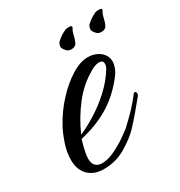

<svg xmlns="http://www.w3.org/2000/svg" viewBox="-121 -542 603 643"><g transform="rotate(-30 180.5 -220.5)"><path d="M99 15Q62 15 40 -6.5Q18 -28 18 -67Q18 -97 29.5 -130Q41 -163 52 -182Q75 -224 107.5 -259Q140 -294 174.5 -315.5Q209 -337 238 -337Q265 -337 284.5 -322Q304 -307 304 -282Q304 -272 299 -259Q294 -246 283 -232Q243 -181 194.5 -152.5Q146 -124 84 -110Q80 -97 77 -84.5Q74 -72 72 -61Q71 -56 70.5 -51.5Q70 -47 70 -42Q70 -22 79.5 -13.5Q89 -5 103 -5Q125 -5 150 -16.5Q175 -28 197 -43Q219 -58 230 -67Q241 -77 251.5 -87.5Q262 -98 275 -111Q285 -122 294 -132.5Q303 -143 311 -154Q314 -157 316 -157Q322 -157 322 -148Q322 -143 318 -139Q300 -117 282 -95.5Q264 -74 245 -54Q223 -31 184.5 -8Q146 15 99 15ZM90 -123Q116 -134 150.5 -155Q185 -176 217.5 -205.5Q250 -235 271 -269Q278 -280 278 -289Q278 -303 262 -303Q251 -303 235 -295Q185 -268 149 -222Q113 -176 90 -123ZM322 -387Q311 -387 305 -392.5Q299 -398 295 -405Q293 -408 293 -414Q293 -419 296 -424.5Q299 -430 302 -432Q317 -445 332 -452Q336 -456 352 -456Q364 -456 360 -447Q354 -439 351 -424.5Q348 -410 342.5 -398.5Q337 -387 322 -387ZM206 -387Q195 -387 189 -392.5Q183 -398 179 -405Q177 -408 177 -414Q177 -419 180 -424.5Q183 -430 186 -432Q201 -445 216 -452Q220 -456 236 -456Q248 -456 244 -447Q238 -439 235 -424.5Q232 -410 226.5 -398.5Q221 -387 206 -387Z"/></g></svg>

Font: Birthstone
Style: Regular
Weight: 400
Designer: Robert E. Leuschke
Foundry: Robert E. Leuschke
Version: Version 1.013; ttfautohint (v1.8.3)